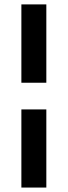

<svg xmlns="http://www.w3.org/2000/svg" viewBox="-20 -760 304 864"><path d="M76.2 -740.2H188.5V-387.7H76.2ZM76.2 -267.6H188.5V84H76.2Z"/></svg>

Font: Dinish Condensed
Style: Bold
Weight: 700
Width: 3
Designer: Bert Driehuis
Foundry: Playbeing
Version: Version 3.006; git-39231f3c-release